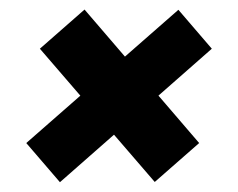

<svg xmlns="http://www.w3.org/2000/svg" viewBox="-20 -476 499 402"><path d="M304 -95 63.5 -374 157 -456 397 -176.5ZM105.5 -94.5 35 -176.5 353.5 -455.5 423.5 -374Z"/></svg>

Font: Mohave SemiBold
Style: Italic
Weight: 600
Italic angle: -8°
Designer: Gumpita Rahayu
Foundry: Tokotype
Version: Version 2.003